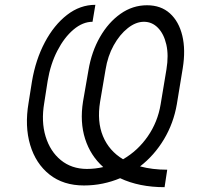

<svg xmlns="http://www.w3.org/2000/svg" viewBox="-20 -759 838 796"><path d="M673.3 -55.4 662.3 17Q556.8 17 478 -20.2Q443.5 -5.7 405.9 2.1Q368.3 9.9 328.1 9.9Q242.5 9.9 185.4 -35.3Q128.2 -80.6 105.1 -158.2Q82 -235.8 98.4 -332.4L112.6 -421.9Q127.8 -511.7 165.8 -583.5Q203.8 -655.2 257.8 -697.1Q311.8 -739 375.4 -739L363.6 -668.7Q323.2 -668.7 284.8 -636.4Q246.4 -604 217.9 -548.8Q189.3 -493.6 177.6 -423.7L163.4 -332.4Q150.2 -255.3 169 -193.4Q187.9 -131.4 232.2 -95.2Q276.6 -58.9 339.8 -58.6Q374.6 -58.6 408 -66.4Q355.1 -113.6 332.9 -183.2Q310.7 -252.8 324.2 -338.1L346.9 -468.8Q359.7 -544.7 394.5 -605.5Q429.3 -666.2 479.6 -701.7Q529.8 -737.2 589.5 -737.2Q647 -737.2 684.3 -703.7Q721.6 -670.1 735.8 -611.2Q750 -552.2 737.6 -475.9L713.1 -326.7Q699.6 -248.2 659.8 -181.6Q620 -115.1 560.7 -69.2Q611.5 -55.4 673.3 -55.4ZM490.1 -98.7Q551.1 -133.9 592.5 -193.5Q633.9 -253.2 646 -326.7L670.1 -471.6Q679.7 -529.8 669.6 -574.2Q659.4 -618.6 634.9 -643.6Q610.4 -668.7 576.7 -668.7Q543 -668.7 509.6 -642.2Q476.2 -615.8 451.3 -571Q426.5 -526.3 417.6 -470.2L394.9 -336.6Q381.7 -255.3 406.8 -194.6Q431.8 -133.9 490.1 -98.7Z"/></svg>

Font: Inter UI Light
Style: Italic
Weight: 300
Italic angle: 9.39999°
Designer: Rasmus Andersson
Foundry: rsms
Version: 3.2;8d6f07862